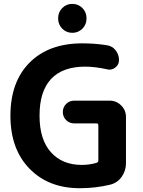

<svg xmlns="http://www.w3.org/2000/svg" viewBox="-20 -989 744 998"><path d="M282.2 -892.6V-894.5Q282.2 -925.8 303.7 -947.3Q325.2 -968.8 356 -968.8Q386.7 -968.8 408.2 -947.3Q429.7 -925.8 429.7 -894.5V-892.6Q429.7 -861.3 408.2 -839.8Q386.7 -818.4 356 -818.4Q325.2 -818.4 303.7 -839.8Q282.2 -861.3 282.2 -892.6ZM408.2 -763.7Q473.6 -763.7 535.2 -753.9Q563.5 -750 581.1 -727.5Q598.6 -705.1 598.6 -676.8Q598.6 -652.3 579.1 -637.7Q565.4 -627 548.8 -627Q543 -627 536.1 -628.9Q473.6 -642.6 422.9 -642.6Q305.7 -642.6 245.6 -578.6Q185.5 -514.6 185.5 -387.7Q185.5 -263.7 244.6 -197.8Q303.7 -131.8 405.3 -131.8Q445.3 -131.8 481.4 -142.6Q491.2 -145.5 491.2 -155.3V-337.9Q491.2 -347.7 481.4 -347.7H365.2Q340.8 -347.7 323.7 -364.7Q306.6 -381.8 306.6 -406.7Q306.6 -431.6 323.7 -448.7Q340.8 -465.8 365.2 -465.8H549.8Q585 -465.8 609.9 -440.9Q634.8 -416 634.8 -380.9V-140.6Q634.8 -101.6 612.8 -70.3Q590.8 -39.1 553.7 -29.3Q477.5 -10.7 394.5 -10.7Q232.4 -10.7 133.3 -112.3Q34.2 -213.9 34.2 -387.7Q34.2 -563.5 133.8 -663.6Q233.4 -763.7 408.2 -763.7Z"/></svg>

Font: Gen Jyuu GothicX Bold
Style: Bold
Weight: 700
Designer: Ryoko NISHIZUKA (kana &amp; ideographs); Paul D. Hunt (Latin, Greek &amp; Cyrillic); Wenlong ZHANG (bopomofo); Sandoll C
Version: Version 1.058.20140828